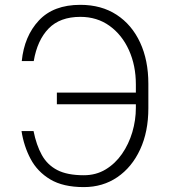

<svg xmlns="http://www.w3.org/2000/svg" viewBox="-20 -757 696 787"><path d="M68.2 -219.8H117.5Q128.9 -162.6 151.3 -122Q173.7 -81.3 214.7 -60Q255.7 -38.7 323.5 -38.7Q373.6 -38.7 413 -62.5Q452.4 -86.3 480.1 -126.2Q507.8 -166.2 522.4 -215.4Q536.9 -264.6 536.9 -315V-329.5H213.1V-377.5H536.9V-410.9Q536.9 -488.6 508.5 -551.5Q480.1 -614.3 429 -651.1Q377.8 -687.9 309.3 -687.9Q225.9 -687.9 179.3 -640.1Q132.8 -592.3 118.3 -506.7H69.2Q79.5 -609 139.4 -673.1Q199.2 -737.2 309.3 -737.2Q395.6 -737.2 458.1 -696.4Q520.6 -655.5 554.3 -582.7Q588.1 -509.9 588.1 -413.4V-313.6Q588.1 -217 554.3 -144.2Q520.6 -71.4 460.9 -30.7Q401.3 9.9 323.5 9.9Q238.6 9.9 185.9 -21.7Q133.2 -53.3 105.5 -105.5Q77.8 -157.7 68.2 -219.8Z"/></svg>

Font: Inter UI Extra Light
Style: Regular
Weight: 200
Designer: Rasmus Andersson
Foundry: rsms
Version: 3.2;8d6f07862